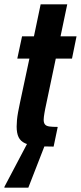

<svg xmlns="http://www.w3.org/2000/svg" viewBox="-38 -678 374 888"><path d="M210 0Q164 0 131 -3Q98 -6 77.5 -15.5Q57 -25 48 -43.5Q39 -62 39 -93Q39 -106 40.5 -122.5Q42 -139 45.5 -158.5Q49 -178 54 -201L98 -407H42L64 -510H119L150 -658H273L242 -510H316L295 -407H220L171 -174Q169 -164 167.5 -155Q166 -146 165 -138Q164 -130 164 -124Q164 -110 170 -102.5Q176 -95 190.5 -93Q205 -91 229 -91ZM-18 190 -17 185 90 -18H173L172 -13L93 190Z"/></svg>

Font: Saira Condensed
Style: Bold Italic
Weight: 700
Width: 3
Italic angle: -12°
Designer: Hector Gatti with collaboration of the Omnibus-Type team
Foundry: Omnibus-Type
Version: Version 1.101